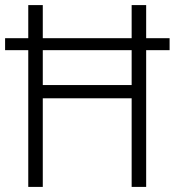

<svg xmlns="http://www.w3.org/2000/svg" viewBox="-20 -827 686 754"><path d="M91 -93H148V-441H497V-93H554V-630H646V-677H554V-807H497V-677H148V-807H91V-677H0V-630H91ZM148 -493V-630H497V-493Z"/></svg>

Font: Noto Sans Kannada UI SemiCondensed Light
Style: Regular
Weight: 300
Width: 4
Designer: Jelle Bosma - Monotype Design Team
Foundry: Monotype Imaging Inc.
Version: Version 2.005